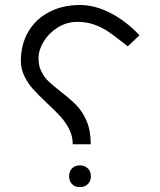

<svg xmlns="http://www.w3.org/2000/svg" viewBox="-20 -580 640 768"><path d="M168 -167.5Q133.5 -200 112.8 -223Q92 -246 77.8 -274.8Q63.5 -303.5 63.5 -336.5Q63.5 -402.5 93.2 -453.2Q123 -504 176.8 -532Q230.5 -560 300 -560Q359.5 -560 421.8 -528Q484 -496 538 -439L491 -394.5L467.5 -413Q433.5 -440 410 -455.5Q386.5 -471 356.2 -481.8Q326 -492.5 289.5 -492.5Q247 -492.5 211.2 -470.2Q175.5 -448 154.8 -414Q134 -380 134 -346.5Q134 -316.5 145.8 -293.5Q157.5 -270.5 174.8 -254Q192 -237.5 223 -213.5Q261.5 -183.5 285.5 -159.2Q309.5 -135 326.2 -96.5Q343 -58 343 -3H271Q271 -35 257 -62.8Q243 -90.5 222.8 -113Q202.5 -135.5 168 -167.5ZM256.5 125Q256.5 105.5 268.2 93.5Q280 81.5 299.5 81.5Q319 81.5 331.2 93.5Q343.5 105.5 343.5 125Q343.5 144.5 331.2 156.5Q319 168.5 299.5 168.5Q280 168.5 268.2 156.5Q256.5 144.5 256.5 125Z"/></svg>

Font: JuliaMono Light
Style: Regular
Weight: 300
Monospace: yes
Designer: cormullion
Foundry: corm
Version: Version 0.054; ttfautohint (v1.8.4)